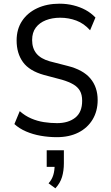

<svg xmlns="http://www.w3.org/2000/svg" viewBox="-20 -734 603 1040"><path d="M288 9Q244 9 201 1.5Q158 -6 121 -22Q84 -38 58 -62L87 -132Q115 -107 148.5 -92.5Q182 -78 218 -72.5Q254 -67 289 -67Q350 -67 387.5 -96.5Q425 -126 425 -188Q425 -221 413 -242Q401 -263 377 -277Q353 -291 316 -302L218 -328Q139 -350 104.5 -397.5Q70 -445 70 -515Q70 -576 99.5 -620.5Q129 -665 181.5 -689.5Q234 -714 302 -714Q342 -714 378 -705Q414 -696 443.5 -680Q473 -664 497 -639L468 -570Q435 -607 393.5 -622.5Q352 -638 306 -638Q263 -638 228.5 -624.5Q194 -611 174 -584.5Q154 -558 154 -517Q154 -473 177 -444.5Q200 -416 249 -402L346 -377Q430 -356 469.5 -309Q509 -262 509 -192Q509 -132 481.5 -86.5Q454 -41 404.5 -16Q355 9 288 9ZM280 286 243 259Q261 239 268.5 214.5Q276 190 276 159L288 170H233V80H326V150Q326 191 316 224.5Q306 258 280 286Z"/></svg>

Font: Nunito Sans 7pt Condensed
Style: Regular
Weight: 400
Width: 3
Designer: Vernon Adams
Foundry: Vernon Adams
Version: Version 3.101;gftools[0.9.27]